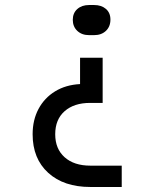

<svg xmlns="http://www.w3.org/2000/svg" viewBox="-20 -575 640 765"><path d="M335 -435Q306 -435 288 -452Q270 -469 270 -496Q270 -523 288 -539Q306 -555 335 -555H355Q384 -555 402 -539.5Q420 -524 420 -497Q420 -469 402 -452Q384 -435 355 -435ZM340 170Q234 170 172 113.5Q110 57 110 -40Q110 -97 133.5 -141Q157 -185 199.5 -211Q242 -237 299 -240V-345H389V-165H339Q275 -165 237.5 -132Q200 -99 200 -40Q200 18 237.5 51.5Q275 85 340 85H465V170Z"/></svg>

Font: JetBrainsMono NF
Style: Regular
Weight: 400
Designer: Philipp Nurullin, Konstantin Bulenkov
Foundry: JetBrains
Version: Version 2.251; ttfautohint (v1.8.3);Nerd Fonts 2.2.2